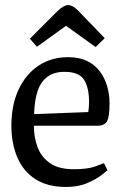

<svg xmlns="http://www.w3.org/2000/svg" viewBox="-20 -730 491 759"><path d="M241 9Q167 9 119 -22.5Q71 -54 48 -109Q25 -164 25 -233Q25 -315 53.5 -376Q82 -437 132.5 -470.5Q183 -504 249 -504Q293 -504 324 -489Q355 -474 374.5 -448Q394 -422 403.5 -389.5Q413 -357 413 -322Q413 -268 403 -250.5Q393 -233 365 -233H114Q114 -186 129 -147Q144 -108 178.5 -84.5Q213 -61 271 -61Q326 -61 356.5 -72Q387 -83 391 -85L405 -57Q402 -54 381.5 -38Q361 -22 325.5 -6.5Q290 9 241 9ZM115 -279 329 -287Q332 -305 332 -327Q332 -384 312 -415Q292 -446 235 -446Q194 -446 167.5 -426.5Q141 -407 128.5 -369.5Q116 -332 115 -279ZM358 -544 241 -628 126 -545 98 -577 204 -683Q218 -697 229.5 -703.5Q241 -710 249 -710Q258 -710 267.5 -705Q277 -700 288 -689L394 -579Z"/></svg>

Font: Faustina
Style: Regular
Weight: 400
Designer: Alfonso Garcia
Foundry: http://www.omnibus-type.com
Version: Version 1.200